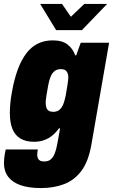

<svg xmlns="http://www.w3.org/2000/svg" viewBox="-41 -745 574 975"><path d="M167 210Q105 210 63.5 195.5Q22 181 0.5 152.5Q-21 124 -21 83Q-21 75 -19.5 58.5Q-18 42 -12 14H151Q150 19 149 27Q148 35 148 40Q148 50 151 58Q154 66 162 70.5Q170 75 184 75Q204 75 216.5 64.5Q229 54 237 34Q245 14 250 -15Q254 -34 257 -53.5Q260 -73 264 -93H258Q244 -73 225.5 -57.5Q207 -42 183.5 -33.5Q160 -25 132 -25Q91 -25 63.5 -41Q36 -57 22.5 -89.5Q9 -122 9 -171Q9 -194 11.5 -221.5Q14 -249 20 -280Q43 -409 93 -474.5Q143 -540 227 -540Q275 -540 302 -519Q329 -498 341 -464H346L369 -528H513L423 -10Q408 75 372.5 122.5Q337 170 284.5 190Q232 210 167 210ZM230 -177Q243 -177 253.5 -182.5Q264 -188 271.5 -199Q279 -210 284 -226Q289 -242 293 -262Q299 -295 301.5 -312.5Q304 -330 305 -338.5Q306 -347 306 -351Q306 -365 302 -374.5Q298 -384 290 -389Q282 -394 268 -394Q250 -394 237.5 -385Q225 -376 217 -358Q209 -340 204 -313Q198 -279 195 -261Q192 -243 191.5 -235Q191 -227 191 -222Q191 -208 195 -197.5Q199 -187 207.5 -182Q216 -177 230 -177ZM503 -725 375 -592H244L163 -725H274L336 -635H293L387 -725Z"/></svg>

Font: Archivo Condensed Black
Style: Italic
Weight: 900
Width: 3
Italic angle: -10°
Designer: Hector Gatti
Foundry: Omnibus-Type
Version: Version 2.001